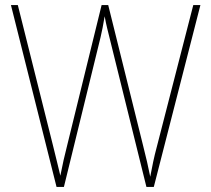

<svg xmlns="http://www.w3.org/2000/svg" viewBox="-20 -734 828 754"><path d="M767 -714H739L597 -162C584 -114 578 -82 570 -40C561 -84 555 -111 542 -162L405 -714H379L244 -164C234 -126 225 -85 217 -44C210 -75 201 -109 188 -163L50 -714H23L202 0H231L375 -588C381 -616 385 -632 391 -670C398 -631 404 -612 413 -574L555 0H584Z"/></svg>

Font: Noto Sans Malayalam SemiCondensed Thin
Style: Regular
Weight: 100
Width: 4
Designer: Jelle Bosma - Monotype Design Team
Foundry: Monotype Imaging Inc.
Version: Version 2.104